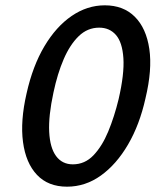

<svg xmlns="http://www.w3.org/2000/svg" viewBox="-20 -690 596 722"><path d="M232 12Q161 12 119 -32.5Q77 -77 66.5 -156Q56 -235 80 -339Q103 -442 147 -516Q191 -590 249.5 -630Q308 -670 374 -670Q444 -670 487 -627Q530 -584 541.5 -506Q553 -428 527 -320Q505 -221 461.5 -146.5Q418 -72 359.5 -30Q301 12 232 12ZM254 -72Q299 -72 331.5 -106Q364 -140 387 -195.5Q410 -251 426 -317Q448 -412 444 -471.5Q440 -531 416 -558.5Q392 -586 353 -586Q309 -586 276 -554Q243 -522 219.5 -467.5Q196 -413 181 -342Q162 -254 165 -194Q168 -134 191 -103Q214 -72 254 -72Z"/></svg>

Font: Ysabeau Infant SemiBold
Style: Italic
Weight: 600
Italic angle: -12°
Designer: Christian Thalmann (Catharsis Fonts)
Version: Version 2.002; featfreeze: ss01,ss02,lnum